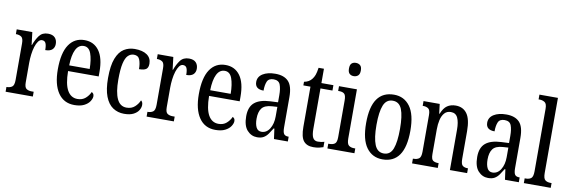

<svg xmlns="http://www.w3.org/2000/svg" viewBox="-54 -1187 4824 1624"><g transform="rotate(10 2358.0 -375.0)"><path d="M23 0V-41H26Q52 -41 70.5 -53.5Q89 -66 89 -113V-427Q89 -471 71 -483Q53 -495 27 -495H24V-536H158L171 -428H174Q191 -476 217 -511Q243 -546 292 -546Q332 -546 351.5 -525.5Q371 -505 371 -471Q371 -441 352 -423Q333 -405 292 -405Q292 -446 283 -464.5Q274 -483 251 -483Q233 -483 219 -464Q205 -445 195.5 -414.5Q186 -384 181.5 -347.5Q177 -311 177 -276V-108Q177 -64 195 -52.5Q213 -41 238 -41H257V0Z M614 10Q523 10 474 -62Q425 -134 425 -264Q425 -405 472.5 -475.5Q520 -546 606 -546Q686 -546 731 -484.5Q776 -423 776 -304V-264H513Q514 -152 544.5 -98.5Q575 -45 632 -45Q673 -45 700 -68.5Q727 -92 741 -124Q749 -120 755 -112.5Q761 -105 761 -91Q761 -71 745.5 -47Q730 -23 697.5 -6.5Q665 10 614 10ZM690 -313Q689 -395 670.5 -445.5Q652 -496 608 -496Q563 -496 539.5 -448.5Q516 -401 514 -313Z M1041 10Q987 10 945 -18Q903 -46 879.5 -107Q856 -168 856 -265Q856 -372 880 -433.5Q904 -495 945 -520.5Q986 -546 1037 -546Q1105 -546 1142.5 -519.5Q1180 -493 1180 -444Q1180 -410 1161.5 -397Q1143 -384 1101 -384Q1101 -431 1088.5 -464Q1076 -497 1038 -497Q1010 -497 988.5 -476.5Q967 -456 955.5 -406Q944 -356 944 -266Q944 -159 970.5 -102Q997 -45 1053 -45Q1096 -45 1123.5 -70Q1151 -95 1164 -127Q1172 -121 1176 -112Q1180 -103 1180 -89Q1180 -68 1166.5 -45Q1153 -22 1122.5 -6Q1092 10 1041 10Z M1234 0V-41H1237Q1263 -41 1281.5 -53.5Q1300 -66 1300 -113V-427Q1300 -471 1282 -483Q1264 -495 1238 -495H1235V-536H1369L1382 -428H1385Q1402 -476 1428 -511Q1454 -546 1503 -546Q1543 -546 1562.5 -525.5Q1582 -505 1582 -471Q1582 -441 1563 -423Q1544 -405 1503 -405Q1503 -446 1494 -464.5Q1485 -483 1462 -483Q1444 -483 1430 -464Q1416 -445 1406.5 -414.5Q1397 -384 1392.5 -347.5Q1388 -311 1388 -276V-108Q1388 -64 1406 -52.5Q1424 -41 1449 -41H1468V0Z M1825 10Q1734 10 1685 -62Q1636 -134 1636 -264Q1636 -405 1683.5 -475.5Q1731 -546 1817 -546Q1897 -546 1942 -484.5Q1987 -423 1987 -304V-264H1724Q1725 -152 1755.5 -98.5Q1786 -45 1843 -45Q1884 -45 1911 -68.5Q1938 -92 1952 -124Q1960 -120 1966 -112.5Q1972 -105 1972 -91Q1972 -71 1956.5 -47Q1941 -23 1908.5 -6.5Q1876 10 1825 10ZM1901 -313Q1900 -395 1881.5 -445.5Q1863 -496 1819 -496Q1774 -496 1750.5 -448.5Q1727 -401 1725 -313Z M2184 10Q2134 10 2098.5 -29Q2063 -68 2063 -150Q2063 -230 2107.5 -267.5Q2152 -305 2243 -309L2308 -312V-373Q2308 -429 2295 -463Q2282 -497 2238 -497Q2196 -497 2183 -467Q2170 -437 2170 -388Q2096 -388 2096 -450Q2096 -495 2137 -520.5Q2178 -546 2245 -546Q2319 -546 2357 -506.5Q2395 -467 2395 -372V-113Q2395 -71 2406 -56Q2417 -41 2444 -41H2447V0H2328L2316 -88H2310Q2293 -60 2277 -37.5Q2261 -15 2239.5 -2.5Q2218 10 2184 10ZM2212 -42Q2256 -42 2282.5 -84.5Q2309 -127 2309 -191V-273L2263 -270Q2201 -266 2177 -234.5Q2153 -203 2153 -144Q2153 -98 2167 -70Q2181 -42 2212 -42Z M2666 10Q2610 10 2582.5 -24.5Q2555 -59 2555 -145V-490H2494V-521Q2538 -529 2561 -560Q2573 -575 2581 -596Q2589 -617 2595 -659H2641V-536H2744V-490H2641V-144Q2641 -90 2654 -66.5Q2667 -43 2696 -43Q2713 -43 2726 -45Q2739 -47 2752 -51V-5Q2739 0 2717 5Q2695 10 2666 10Z M2899 -641Q2877 -641 2863 -654Q2849 -667 2849 -698Q2849 -730 2863 -742.5Q2877 -755 2899 -755Q2921 -755 2936 -742.5Q2951 -730 2951 -698Q2951 -667 2936 -654Q2921 -641 2899 -641ZM2787 0V-41H2797Q2826 -41 2843 -53.5Q2860 -66 2860 -110V-425Q2860 -469 2845 -482Q2830 -495 2802 -495H2792V-536H2946V-115Q2946 -68 2963 -54.5Q2980 -41 3009 -41H3019V0Z M3261 10Q3173 10 3122.5 -59Q3072 -128 3072 -269Q3072 -409 3120.5 -477.5Q3169 -546 3264 -546Q3351 -546 3401.5 -477.5Q3452 -409 3452 -269Q3452 -128 3403.5 -59Q3355 10 3261 10ZM3263 -41Q3319 -41 3341 -99Q3363 -157 3363 -269Q3363 -381 3340.5 -437.5Q3318 -494 3262 -494Q3207 -494 3184 -437.5Q3161 -381 3161 -269Q3161 -157 3184.5 -99Q3208 -41 3263 -41Z M3514 0V-41H3521Q3548 -41 3566 -53.5Q3584 -66 3584 -113V-427Q3584 -471 3566.5 -483Q3549 -495 3523 -495H3518V-536H3657L3667 -454H3671Q3691 -505 3721 -525.5Q3751 -546 3794 -546Q3857 -546 3891 -499Q3925 -452 3925 -349V-113Q3925 -66 3941 -53.5Q3957 -41 3983 -41H3987V0H3839V-347Q3839 -411 3822 -448Q3805 -485 3763 -485Q3728 -485 3707.5 -461.5Q3687 -438 3678.5 -400.5Q3670 -363 3670 -321V-108Q3670 -63 3687 -52Q3704 -41 3730 -41H3735V0Z M4168 10Q4118 10 4082.5 -29Q4047 -68 4047 -150Q4047 -230 4091.5 -267.5Q4136 -305 4227 -309L4292 -312V-373Q4292 -429 4279 -463Q4266 -497 4222 -497Q4180 -497 4167 -467Q4154 -437 4154 -388Q4080 -388 4080 -450Q4080 -495 4121 -520.5Q4162 -546 4229 -546Q4303 -546 4341 -506.5Q4379 -467 4379 -372V-113Q4379 -71 4390 -56Q4401 -41 4428 -41H4431V0H4312L4300 -88H4294Q4277 -60 4261 -37.5Q4245 -15 4223.5 -2.5Q4202 10 4168 10ZM4196 -42Q4240 -42 4266.5 -84.5Q4293 -127 4293 -191V-273L4247 -270Q4185 -266 4161 -234.5Q4137 -203 4137 -144Q4137 -98 4151 -70Q4165 -42 4196 -42Z M4474 0V-41H4484Q4513 -41 4529.5 -54.5Q4546 -68 4546 -115V-651Q4546 -695 4526.5 -707Q4507 -719 4484 -719H4474V-760H4633V-115Q4633 -68 4650 -54.5Q4667 -41 4696 -41H4705V0Z"/></g></svg>

Font: Noto Serif Tamil ExtraCondensed
Style: Regular
Weight: 400
Width: 2
Designer: Indian Type Foundry, Tom Grace, and the Monotype Design Team
Foundry: Monotype Imaging Inc.
Version: Version 2.004; ttfautohint (v1.8.4.7-5d5b)